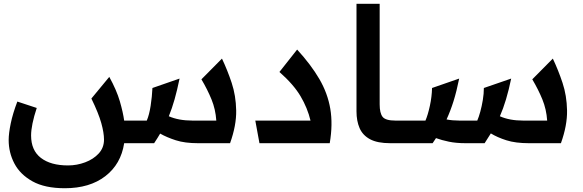

<svg xmlns="http://www.w3.org/2000/svg" viewBox="-20 -760 3095 1019"><path d="M324 239Q218 239 152.5 202.5Q87 166 56.5 108Q26 50 26 -17Q26 -52 37 -105Q48 -158 72 -221L175 -187Q160 -142 152.5 -105Q145 -68 145 -41Q145 38 197 78Q249 118 341 118Q388 118 432 101.5Q476 85 504 54.5Q532 24 532 -19Q532 -55 517.5 -107Q503 -159 465 -237L560 -352Q599 -281 616 -222.5Q633 -164 639 -120H759Q772 -150 779.5 -198.5Q787 -247 789 -293L933 -343Q920 -280 906.5 -232.5Q893 -185 876 -143Q928 -120 1002 -120H1128Q1124 -180 1102.5 -232.5Q1081 -285 1049 -339L1158 -449Q1187 -388 1209.5 -320.5Q1232 -253 1233.5 -174Q1235 -95 1201 0H1031Q961 0 913 -15.5Q865 -31 830 -51Q816 -27 798 0H639Q622 111 539 175Q456 239 324 239Z M1357 0 1335 -120H1628Q1612 -187 1575 -249.5Q1538 -312 1463 -378L1557 -497Q1631 -416 1675 -340.5Q1719 -265 1733 -182.5Q1747 -100 1730 0Z M2051 0Q1983 0 1944 -21Q1905 -42 1888.5 -80Q1872 -118 1872 -169V-740H1995V-206Q1995 -160 2010.5 -140Q2026 -120 2079 -120H2117V0Z M2117 -120H2238Q2251 -150 2261.5 -198.5Q2272 -247 2273 -293L2417 -343Q2403 -274 2387 -223Q2371 -172 2350 -126Q2382 -120 2419 -120H2513Q2521 -138 2529 -167Q2537 -196 2542.5 -229.5Q2548 -263 2548 -293L2693 -343Q2668 -222 2633 -143Q2684 -120 2757 -120H2884Q2880 -180 2858.5 -232.5Q2837 -285 2805 -339L2914 -449Q2943 -388 2965.5 -320.5Q2988 -253 2989.5 -174Q2991 -95 2957 0H2787Q2716 0 2667.5 -15.5Q2619 -31 2585 -52Q2570 -28 2552 0H2451Q2401 0 2362.5 -8Q2324 -16 2294 -27Q2286 -14 2276 0H2117Q2087 0 2087 -61Q2087 -120 2117 -120Z"/></svg>

Font: Readex Pro Medium
Style: Regular
Weight: 500
Designer: Bonnie Shaver-Troup, Thomas Jockin
Foundry: Lexend
Version: Version 1.204; ttfautohint (v1.8.4.7-5d5b)